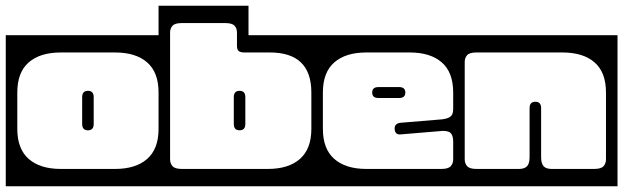

<svg xmlns="http://www.w3.org/2000/svg" viewBox="-40 -626 2162 666"><path d="M-20 -504H550V20H-20ZM171 -444Q99 -444 59.5 -409.5Q20 -375 20 -305V-179Q20 -109.5 59.5 -74.8Q99 -40 171 -40H359Q431 -40 470.5 -74.8Q510 -109.5 510 -179V-305Q510 -375 470.5 -409.5Q431 -444 359 -444ZM285 -196Q285 -174 265 -174Q245 -174 245 -196V-289Q245 -311 265 -311Q285 -311 285 -289Z M822 -504H1080V20H510V-606H822ZM591 -546Q567 -546 558.5 -536.8Q550 -527.5 550 -513V-73Q550 -59 558.5 -49.5Q567 -40 591 -40H889Q961 -40 1000.5 -74.8Q1040 -109.5 1040 -179V-305Q1040 -444 896 -444H808Q794.5 -444 788.2 -448.8Q782 -453.5 782 -467V-513Q782 -527.5 773.5 -536.8Q765 -546 741 -546ZM811 -196Q811 -174 791 -174Q771 -174 771 -196V-289Q771 -311 791 -311Q811 -311 811 -289Z M1040 -504H1572V20H1040ZM1231 -444Q1159 -444 1119.5 -409.5Q1080 -375 1080 -305V-179Q1080 -109.5 1119.5 -74.8Q1159 -40 1231 -40H1491Q1515 -40 1523.5 -49.5Q1532 -59 1532 -73V-135Q1532 -153 1525 -162.5Q1518 -172 1496 -172L1352 -160Q1330.5 -157 1329 -178Q1327.5 -197 1348 -200L1493 -212Q1514 -214.5 1523 -222Q1532 -229.5 1532 -248V-305Q1532 -375 1492.5 -409.5Q1453 -444 1381 -444ZM1366 -305Q1366 -286 1344 -286H1273Q1251 -286 1251 -305Q1251 -324 1273 -324H1344Q1366 -324 1366 -305Z M1532 -504H2102V20H1532ZM1613 -444Q1589 -444 1580.5 -434.8Q1572 -425.5 1572 -411V-73Q1572 -59 1580.5 -49.5Q1589 -40 1613 -40H1760Q1779 -40 1788 -49.2Q1797 -58.5 1797 -81V-251Q1797 -273 1817 -273Q1837 -273 1837 -251V-81Q1837 -58.5 1845.8 -49.2Q1854.5 -40 1874 -40H2021Q2045 -40 2053.5 -49.5Q2062 -59 2062 -73V-305Q2062 -375 2022.5 -409.5Q1983 -444 1911 -444Z"/></svg>

Font: Honk Rounded
Style: Regular
Weight: 400
Designer: Noopur Datye & Yesha Goshar
Foundry: Ek Type
Version: Version 1.000